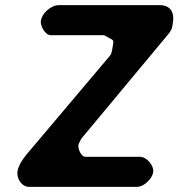

<svg xmlns="http://www.w3.org/2000/svg" viewBox="-20 -727 694 747"><path d="M48 -60C44 -33 64 0 93 0H513C540 0 572 -31 576 -57C580 -83 550 -117 525 -117H311C297 -117 283 -147 285 -160L286 -167L296 -187L623 -580C649 -610 649 -613 653 -641C659 -678 643 -707 602 -707H209C178 -707 143 -675 139 -646C136 -627 155 -590 178 -590H384C386 -590 408 -578 416 -573C417 -573 421 -568 421 -567C421 -563 419 -547 418 -543C416 -533 415 -516 405 -507C361 -455 156 -212 112 -160C88 -131 54 -97 48 -60Z"/></svg>

Font: Asimov Print
Style: Regular
Weight: 500
Designer: Google
Version: Version 2.000980: 2014